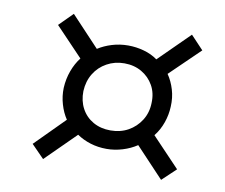

<svg xmlns="http://www.w3.org/2000/svg" viewBox="-64 -690 798 681"><g transform="rotate(10 335.5 -350.0)"><path d="M131.4 -86.4 85.7 -133.1 190.4 -238.4Q175.4 -260.7 167.1 -289.4Q158.7 -318 159.7 -348Q161.4 -380.7 172.1 -409.7Q182.7 -438.7 199.9 -460.6L101.1 -564.1L149.6 -612.6L251.3 -504.4Q273.4 -518.6 301.2 -527.1Q329 -535.6 359.4 -535.6Q387.9 -535.6 415.7 -527.9Q443.6 -520.3 465.6 -504.4L575 -612.6L620.7 -564.1L513.9 -460.6Q529.6 -437.9 538.2 -409.1Q546.9 -380.4 545.1 -348Q544.1 -318.9 534 -290Q523.9 -261.1 505.7 -238.4L605.9 -133.1L556.4 -86.4L455.3 -193.7Q432.4 -178.4 403.9 -169.7Q375.4 -161 346.6 -161Q315.6 -161 288.3 -169.5Q261 -178 239.1 -193ZM348.7 -227.9Q384.3 -227.9 412.4 -243.4Q440.4 -259 457.8 -286.4Q475.1 -313.9 475.9 -348.7Q477.6 -384.6 462.1 -412Q446.6 -439.4 419.4 -455.1Q392.1 -470.9 357 -470.9Q322.4 -470.9 294 -455.1Q265.6 -439.4 248.9 -412Q232.1 -384.6 230.4 -348.7Q229.7 -313.6 244.4 -286.3Q259 -259 286.2 -243.4Q313.4 -227.9 348.7 -227.9Z"/></g></svg>

Font: Mona Sans
Style: Italic
Weight: 200
Italic angle: -11.6951°
Designer: Deni Anggara
Foundry: GitHub
Version: Version 2.000